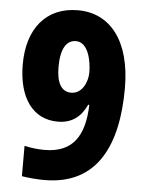

<svg xmlns="http://www.w3.org/2000/svg" viewBox="-53 -767 617 819"><g transform="rotate(5 256.0 -357.0)"><path d="M476 -410C476 -614 385 -724 248 -724C112 -724 33 -627 33 -474C33 -332 95 -243 203 -243C264 -243 302 -274 326 -326H331C327 -195 280 -118 157 -118C125 -118 97 -122 71 -128V2C100 7 137 10 168 10C398 10 476 -172 476 -410ZM251 -592C305 -592 319 -509 319 -464C319 -423 296 -371 249 -371C207 -371 186 -408 186 -476C186 -556 211 -592 251 -592Z"/></g></svg>

Font: Noto Sans Lao Looped Condensed ExtraBold
Style: Regular
Weight: 800
Width: 3
Designer: Mark Frömberg, Ben Mitchell
Foundry: The Fontpad Ltd
Version: Version 1.002